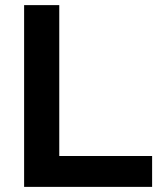

<svg xmlns="http://www.w3.org/2000/svg" viewBox="-20 -730 624 750"><path d="M74.2 0V-710H211.5V-120.6H574.2V0Z"/></svg>

Font: Raleway Thin
Style: Regular
Weight: 100
Designer: Matt McInerney, Pablo Impallari, Rodrigo Fuenzalida
Foundry: Matt McInerney, Pablo Impallari, Rodrigo Fuenzalida
Version: Version 4.026